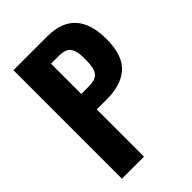

<svg xmlns="http://www.w3.org/2000/svg" viewBox="-235 -912 1013 1013"><g transform="rotate(-45 271.5 -405.0)"><path d="M224.6 -467.8H277.3Q332 -467.8 350.6 -492.4Q369.1 -517.1 369.1 -579.1Q369.1 -610.8 366.5 -629.2Q363.8 -647.5 354.7 -663.8Q345.7 -680.2 326.9 -687Q308.1 -693.8 277.3 -693.8H224.6ZM60.1 0V-809.6H313Q523.9 -809.6 523.9 -577.1Q523.9 -514.2 507.3 -469.5Q490.7 -424.8 459.5 -399.7Q428.2 -374.5 388.7 -363.5Q349.1 -352.5 297.9 -352.5H224.6V0Z"/></g></svg>

Font: Oswald
Style: DemiBold
Weight: 600
Designer: Vernon Adams
Foundry: Vernon Adams
Version: 3.0; ttfautohint (v0.95) -l 8 -r 50 -G 200 -x 0 -w "G" -W -c